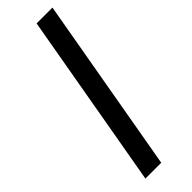

<svg xmlns="http://www.w3.org/2000/svg" viewBox="-241 -710 720 720"><g transform="rotate(-45 119.0 -350.0)"><path d="M31 0 154 -700H238L115 0Z"/></g></svg>

Font: DM Sans 24pt
Style: Italic
Weight: 400
Italic angle: -10°
Designer: Colophon Foundry, Jonny Pinhorn
Foundry: Colophon Foundry
Version: Version 4.004;gftools[0.9.30]